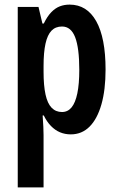

<svg xmlns="http://www.w3.org/2000/svg" viewBox="-20 -573 514 833"><path d="M282 -553Q357 -553 397.5 -481Q438 -409 438 -271Q438 -183 420 -120Q402 -57 368.5 -23.5Q335 10 287 10Q262 10 240.5 1Q219 -8 201 -26.5Q183 -45 170 -72H165Q167 -45 168 -23.5Q169 -2 169 13V240H57V-543H147L164 -471H170Q185 -502 202.5 -520Q220 -538 239.5 -545.5Q259 -553 282 -553ZM249 -458Q221 -458 203.5 -440Q186 -422 177.5 -384Q169 -346 169 -286V-262Q169 -202 177.5 -163Q186 -124 204 -105.5Q222 -87 249 -87Q274 -87 290.5 -107Q307 -127 315.5 -168Q324 -209 324 -270Q324 -365 306 -411.5Q288 -458 249 -458Z"/></svg>

Font: Noto Sans Display ExtraCondensed SemiBold
Style: Regular
Weight: 600
Width: 2
Designer: Monotype Design Team
Foundry: Monotype Imaging Inc.
Version: Version 2.003